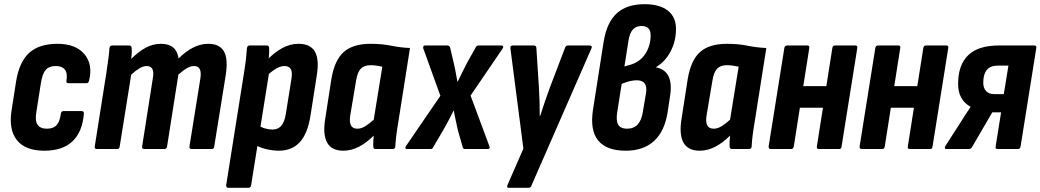

<svg xmlns="http://www.w3.org/2000/svg" viewBox="-20 -711 4964 916"><path d="M192 8Q101 8 61 -42Q21 -92 35 -183L57 -324Q72 -416 119.5 -459Q167 -502 254 -502Q341 -502 382.5 -453Q424 -404 405 -326Q402 -314 393 -314H307Q294 -314 297 -326Q303 -362 289.5 -379Q276 -396 246 -396Q214 -396 198 -377.5Q182 -359 175 -314L154 -180Q146 -137 158.5 -117Q171 -97 204 -97Q235 -97 250.5 -114.5Q266 -132 270 -168Q272 -181 283 -181H369Q382 -181 380 -168Q373 -81 325.5 -36.5Q278 8 192 8Z M443 0Q430 0 432 -12L488 -367Q493 -402 497 -430.5Q501 -459 502 -481Q504 -494 515 -494H597Q608 -494 608 -481Q609 -470 608.5 -457Q608 -444 606 -430Q640 -464 674.5 -483Q709 -502 748 -502Q822 -502 832 -432Q865 -465 900.5 -483.5Q936 -502 974 -502Q1027 -502 1048 -466.5Q1069 -431 1057 -353L1002 -12Q1001 0 990 0H895Q882 0 884 -13L936 -337Q945 -396 906 -396Q890 -396 871.5 -385.5Q853 -375 831 -355L777 -12Q775 0 764 0H669Q656 0 658 -12L709 -337Q720 -396 680 -396Q664 -396 646 -385.5Q628 -375 606 -355L551 -12Q550 0 538 0Z M1310 8Q1281 8 1248.5 0Q1216 -8 1194 -22L1209 -115Q1225 -104 1243.5 -98.5Q1262 -93 1280 -93Q1307 -93 1322.5 -111.5Q1338 -130 1344 -170L1370 -332Q1376 -366 1367.5 -381Q1359 -396 1337 -396Q1318 -396 1295.5 -382.5Q1273 -369 1246 -343L1244 -415Q1286 -459 1324.5 -480.5Q1363 -502 1404 -502Q1461 -502 1482.5 -464.5Q1504 -427 1491 -349L1462 -164Q1449 -76 1411.5 -34Q1374 8 1310 8ZM1070 185Q1058 185 1059 173L1145 -369Q1151 -407 1154 -434Q1157 -461 1158 -481Q1160 -494 1171 -494H1253Q1264 -494 1264 -481Q1265 -466 1263 -443.5Q1261 -421 1259 -403L1264 -366L1178 173Q1176 185 1165 185Z M1618 8Q1562 8 1540.5 -31Q1519 -70 1532 -147L1561 -334Q1576 -424 1620 -463Q1664 -502 1748 -502Q1802 -502 1846 -493Q1890 -484 1936 -482L1880 -127Q1874 -92 1870.5 -63.5Q1867 -35 1866 -12Q1865 0 1853 0H1772Q1761 0 1761 -12Q1760 -24 1761 -37.5Q1762 -51 1763 -64Q1729 -30 1692.5 -11Q1656 8 1618 8ZM1685 -97Q1703 -97 1722 -108.5Q1741 -120 1763 -140L1804 -393Q1790 -396 1775.5 -398Q1761 -400 1748 -400Q1717 -400 1701 -383Q1685 -366 1679 -327L1651 -161Q1646 -130 1654 -113.5Q1662 -97 1685 -97Z M1922 0Q1916 0 1914.5 -3.5Q1913 -7 1916 -13L2081 -254L1999 -481Q1998 -486 2000 -490Q2002 -494 2007 -494H2114Q2125 -494 2128 -482L2145 -409Q2150 -389 2154 -366Q2158 -343 2162 -322H2164Q2174 -343 2185 -365.5Q2196 -388 2207 -409L2248 -482Q2253 -494 2263 -494H2373Q2378 -494 2380 -490.5Q2382 -487 2379 -481L2225 -255L2315 -13Q2320 0 2306 0H2199Q2188 0 2187 -11L2164 -91Q2160 -113 2154.5 -136Q2149 -159 2145 -183H2144Q2132 -160 2120 -136.5Q2108 -113 2095 -91L2048 -11Q2044 0 2035 0Z M2408 185Q2402 185 2400 181.5Q2398 178 2401 172L2477 -2L2415 -481Q2414 -488 2417.5 -491Q2421 -494 2427 -494H2527Q2539 -494 2539 -481L2551 -295Q2553 -262 2554 -227.5Q2555 -193 2555 -158H2557Q2568 -193 2580 -227.5Q2592 -262 2604 -295L2675 -481Q2679 -494 2689 -494H2794Q2799 -494 2802 -490.5Q2805 -487 2802 -481L2516 173Q2512 185 2502 185Z M2965 8Q2874 8 2834 -40.5Q2794 -89 2809 -187L2860 -513Q2875 -604 2922.5 -647.5Q2970 -691 3055 -691Q3127 -691 3166 -660.5Q3205 -630 3205 -573Q3205 -515 3179.5 -466Q3154 -417 3110 -391L3109 -390Q3153 -381 3169.5 -347Q3186 -313 3177 -254L3165 -175Q3151 -85 3100.5 -38.5Q3050 8 2965 8ZM2972 -97Q3035 -97 3047 -178L3062 -266Q3067 -297 3056 -312.5Q3045 -328 3018 -328Q3003 -328 2985.5 -324Q2968 -320 2946 -311L2925 -178Q2918 -135 2929.5 -116Q2941 -97 2972 -97ZM2959 -394 2984 -401Q3032 -414 3058 -453Q3084 -492 3084 -543Q3084 -587 3041 -587Q3015 -587 3000 -571Q2985 -555 2979 -521Z M3318 8Q3262 8 3240.5 -31Q3219 -70 3232 -147L3261 -334Q3276 -424 3320 -463Q3364 -502 3448 -502Q3502 -502 3546 -493Q3590 -484 3636 -482L3580 -127Q3574 -92 3570.5 -63.5Q3567 -35 3566 -12Q3565 0 3553 0H3472Q3461 0 3461 -12Q3460 -24 3461 -37.5Q3462 -51 3463 -64Q3429 -30 3392.5 -11Q3356 8 3318 8ZM3385 -97Q3403 -97 3422 -108.5Q3441 -120 3463 -140L3504 -393Q3490 -396 3475.5 -398Q3461 -400 3448 -400Q3417 -400 3401 -383Q3385 -366 3379 -327L3351 -161Q3346 -130 3354 -113.5Q3362 -97 3385 -97Z M3887 0Q3875 0 3877 -12L3951 -482Q3953 -494 3963 -494H4061Q4072 -494 4070 -482L3995 -12Q3994 0 3983 0ZM3658 0Q3646 0 3647 -12L3722 -482Q3724 -494 3736 -494H3832Q3843 -494 3841 -482L3767 -12Q3765 0 3754 0ZM3781 -197 3797 -300H3942L3926 -197Z M4321 0Q4309 0 4311 -12L4385 -482Q4387 -494 4397 -494H4495Q4506 -494 4504 -482L4429 -12Q4428 0 4417 0ZM4092 0Q4080 0 4081 -12L4156 -482Q4158 -494 4170 -494H4266Q4277 -494 4275 -482L4201 -12Q4199 0 4188 0ZM4215 -197 4231 -300H4376L4360 -197Z M4495 0Q4489 0 4488 -4Q4487 -8 4490 -14L4562 -126Q4573 -144 4585 -162.5Q4597 -181 4610 -200V-202Q4582 -217 4566.5 -244Q4551 -271 4551 -311Q4551 -401 4599 -447.5Q4647 -494 4745 -494H4914Q4926 -494 4924 -482L4849 -12Q4847 0 4837 0H4739Q4728 0 4730 -12L4756 -175H4714L4616 -7Q4611 0 4602 0ZM4723 -262H4769L4791 -398H4741Q4705 -398 4688 -377.5Q4671 -357 4671 -317Q4671 -291 4684.5 -276.5Q4698 -262 4723 -262Z"/></svg>

Font: Sofia Sans Condensed ExtraBold
Style: Italic
Weight: 800
Italic angle: -9°
Version: Version 4.100